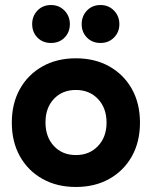

<svg xmlns="http://www.w3.org/2000/svg" viewBox="-20 -732 604 764"><path d="M282 12Q206 12 148.5 -20.5Q91 -53 59 -110.5Q27 -168 27 -244Q27 -320 59 -377.5Q91 -435 148.5 -467.5Q206 -500 282 -500Q358 -500 415.5 -467.5Q473 -435 505 -377.5Q537 -320 537 -244Q537 -168 505 -110.5Q473 -53 415.5 -20.5Q358 12 282 12ZM282 -115Q336 -115 370 -151Q404 -187 404 -244Q404 -302 370 -338Q336 -374 282 -374Q228 -374 194.5 -338.5Q161 -303 161 -245Q161 -187 194.5 -151Q228 -115 282 -115ZM108 -636Q108 -668 129 -690Q150 -712 183 -712Q215 -712 236.5 -690Q258 -668 258 -636Q258 -604 237 -582.5Q216 -561 183 -561Q150 -561 129 -582.5Q108 -604 108 -636ZM305 -636Q305 -668 326 -690Q347 -712 380 -712Q412 -712 433.5 -690Q455 -668 455 -636Q455 -604 433.5 -582.5Q412 -561 380 -561Q347 -561 326 -582.5Q305 -604 305 -636Z"/></svg>

Font: Gabarito SemiBold
Style: Regular
Weight: 600
Designer: Leandro Assis / Alvaro Franca / Felipe Casaprima
Foundry: Naipe Foundry
Version: Version 1.000